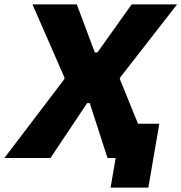

<svg xmlns="http://www.w3.org/2000/svg" viewBox="-56 -720 827 875"><path d="M-36 0H174L341 -250H353L434 0H471L448 135H620L670 -156H573L490 -360L491 -366L751 -700H544L388 -481H376L294 -700H92L238 -366L237 -359Z"/></svg>

Font: Fixel Display 20240404 ExBold
Style: Italic
Weight: 800
Italic angle: -10°
Designer: AlfaBravo + MacPaw
Foundry: Kyrylo Tkachov, Marchela Mozhyna, Serhii Makarenko, Maria Weinstein, Zakhar Kryvoshyya
Version: Version 1.211;Glyphs 3.2 (3225)